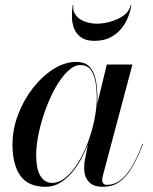

<svg xmlns="http://www.w3.org/2000/svg" viewBox="-20 -708 588 738"><path d="M155.5 10Q88 10 58 -33Q28 -76 28 -152.5Q28 -210 49 -266.2Q70 -322.5 105.8 -368.5Q141.5 -414.5 185 -442.2Q228.5 -470 273 -470Q308 -470 325.5 -450Q343 -430 348.8 -398.2Q354.5 -366.5 354.5 -331.5Q354.5 -300.5 348.2 -263.5Q342 -226.5 330 -188.2Q318 -150 301 -114.5Q284 -79 261.8 -51Q239.5 -23 213 -6.5Q186.5 10 155.5 10ZM180 -5Q207.5 -5 233 -26.2Q258.5 -47.5 280.2 -82.8Q302 -118 318 -161Q334 -204 343 -248.5Q352 -293 352 -331.5Q352 -367 346.5 -395.5Q341 -424 327.5 -441Q314 -458 289 -458Q265 -458 240.5 -434.5Q216 -411 194.2 -372.8Q172.5 -334.5 155.5 -288.2Q138.5 -242 128.8 -196Q119 -150 119 -112Q119 -57.5 135.8 -31.2Q152.5 -5 180 -5ZM375.5 10Q338 10 320.8 -9.8Q303.5 -29.5 303.5 -60.5Q303.5 -69.5 304 -76.5Q304.5 -83.5 305.5 -88.5L318 -154.5L340.5 -229.5L353.5 -307L390.5 -460H489L375 -31.5Q373 -24 373 -16Q373 -8 377.2 -2.8Q381.5 2.5 391.5 2.5Q416.5 2.5 439 -12.5Q461.5 -27.5 483.5 -62.2Q505.5 -97 528 -155.5L530 -154.5Q508 -98 485.8 -61.5Q463.5 -25 437.2 -7.5Q411 10 375.5 10ZM342.5 -551Q311 -551 292.5 -563.8Q274 -576.5 265.5 -597Q257 -617.5 256.5 -641.5Q256 -665.5 259.5 -688.5H262Q259 -664.5 271.8 -648.8Q284.5 -633 306.5 -625Q328.5 -617 352.5 -617Q376.5 -617 404.8 -624.8Q433 -632.5 455 -648.2Q477 -664 482.5 -688.5H485Q481.5 -665.5 472 -641.5Q462.5 -617.5 445.5 -597Q428.5 -576.5 403.2 -563.8Q378 -551 342.5 -551Z"/></svg>

Font: Bodoni Moda 72pt Medium
Style: Italic
Weight: 500
Italic angle: -13°
Designer: Owen Earl
Foundry: indestructible type
Version: Version 2.004